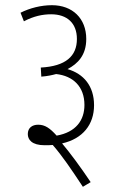

<svg xmlns="http://www.w3.org/2000/svg" viewBox="-20 -652 451 739"><path d="M59 -603 72 -570C110 -590 144 -597 177 -597C238 -597 276 -563 276 -502C276 -436 233 -397 137 -392L139 -357C164 -359 181 -363 196 -367C261 -360 305 -319 305 -248C305 -189 272 -143 198 -130C172 -159 153 -172 127 -172C104 -172 87 -160 87 -136C87 -115 102 -93 152 -93C163 -93 173 -93 183 -94C221 -50 252 -4 299 67L329 49C290 -9 251 -62 219 -100C299 -118 342 -173 342 -247C342 -321 302 -368 240 -386C280 -407 312 -440 312 -502C312 -581 259 -632 180 -632C138 -632 95 -621 59 -603Z"/></svg>

Font: Noto Sans Devanagari UI ExtraCondensed ExtraLight
Style: Regular
Weight: 200
Width: 2
Designer: Jelle Bosma - Monotype Design Team
Foundry: Monotype Imaging Inc.
Version: Version 2.004